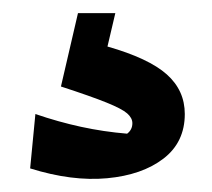

<svg xmlns="http://www.w3.org/2000/svg" viewBox="-20 -36 323 293"><path d="M99 -16H156L144 35Q207 53 234.5 77.5Q262 102 262 138Q262 181 229.5 206Q197 231 143.5 236Q90 241 26 221L34 138Q69 150 103.5 157.5Q138 165 174 168Q182 162 182 152Q182 144 174 137Q166 130 142.5 120.5Q119 111 73 96Z"/></svg>

Font: Piazzolla
Style: Bold
Weight: 700
Designer: Juan Pablo del Peral
Foundry: Huerta Tipografica
Version: Version 1.330